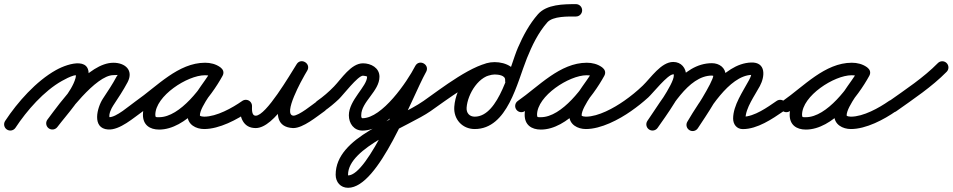

<svg xmlns="http://www.w3.org/2000/svg" viewBox="-50 -591 4619 931"><path d="M25.1 28.5C25.1 28.5 25.1 28.5 25.1 28.5C79.8 -54.8 163.3 -150.1 250.6 -198.8C268.6 -208.8 287.5 -218.7 307.3 -224.6C313.8 -226.5 324.9 -226.9 324 -227.4C312.4 -233.2 321.2 -230.5 316.1 -211.9C297.9 -145.9 223.6 -68.3 180.1 -11.2C170.1 2 172.6 20.8 185.8 30.9C199 40.9 217.8 38.4 227.9 25.2C227.9 25.2 227.9 25.2 227.9 25.2C277.9 -40.6 352.2 -116.8 373.9 -196.1C408.1 -320.4 285.5 -287 221.4 -251.2C125.6 -197.8 35.1 -96 -25.1 -4.5C-34.2 9.4 -30.3 28 -16.5 37.1C-2.6 46.2 16 42.3 25.1 28.5ZM228 25C228 25 228 25 228 25C272.1 -33.9 414.1 -226.7 500 -226.7C527.9 -226.7 521.5 -231.5 515.4 -219.9C515.4 -219.9 515.4 -219.9 515.4 -219.9C515.5 -220 515.5 -220 515.5 -220C495.6 -182.5 472.2 -147.8 448.9 -112.5C421 -70 393.9 31.5 474 36.9C531 40.8 598.2 -20.2 644.2 -52.4C657.8 -61.9 661.1 -80.6 651.6 -94.2C642.1 -107.8 623.4 -111.1 609.8 -101.6C609.8 -101.6 609.8 -101.6 609.8 -101.6C577.7 -79.1 512.9 -20.6 478 -22.9C476.9 -23 481.1 -19.8 480.9 -20.9C476.8 -38.8 489.6 -65.1 499.1 -79.5C523.4 -116.4 547.8 -152.8 568.5 -192C568.5 -192 568.5 -192 568.6 -192.1C568.6 -192.1 568.6 -192.1 568.6 -192.1C599 -250.4 556.9 -286.7 500 -286.7C378 -286.7 243.2 -95.4 180 -11C170.1 2.3 172.8 21.1 186 31C199.3 40.9 218.1 38.2 228 25Z M602.4 -59.9C611.8 -46.3 630.5 -42.9 644.1 -52.4C732.2 -113.6 832.8 -226.8 944.6 -226.8C957.7 -226.8 971.7 -224.3 982.6 -216.6C998.1 -205.5 1014.4 -213.3 1022.8 -226.3C1031.2 -239.3 1031.5 -257.4 1015 -267C991.3 -280.7 971.3 -286.1 943.3 -286.1C824.9 -286.1 643.1 -160.7 643.1 -34.2C643.1 14.6 676 37.3 721.7 37.3C850.7 37.3 973.4 -121.4 1029.3 -223.6C1038.9 -241.1 1030.6 -257.1 1017.4 -264.3C1004.3 -271.5 986.3 -270 976.7 -252.4C941.3 -187.9 859.3 -104.4 859.3 -31.6C859.3 13.2 900.2 34.7 940 34.7C1013.6 34.7 1100.2 -11.1 1159.2 -52.4C1172.8 -61.9 1176.1 -80.6 1166.6 -94.2C1157.1 -107.8 1138.4 -111.1 1124.8 -101.6C1076.5 -67.8 1000.4 -25.3 940 -25.3C936.9 -25.3 919.3 -26.3 919.3 -31.6C919.3 -75.7 1003.5 -176.5 1029.3 -223.6C1038.9 -241.1 1030.6 -257.1 1017.4 -264.3C1004.2 -271.5 986.3 -269.9 976.7 -252.4C933 -172.7 823.9 -22.7 721.7 -22.7C707.5 -22.7 703.1 -20.8 703.1 -34.2C703.1 -126.1 859.2 -226.1 943.3 -226.1C961 -226.1 970.6 -223.4 985 -215C1001.4 -205.5 1017.3 -212.5 1025.2 -224.8C1033.1 -237 1032.9 -254.3 1017.4 -265.4C996.3 -280.5 970.3 -286.8 944.6 -286.8C814 -286.8 710.7 -171.7 609.9 -101.6C596.3 -92.2 592.9 -73.5 602.4 -59.9Z M1112 -77C1112 -77 1112 -77 1112 -77C1112 -24.2 1127.9 30 1190 30C1282.2 30 1391.4 -172 1439.4 -248C1449.9 -264.7 1442.2 -281 1429.3 -288.9C1416.4 -296.8 1398.3 -296.3 1388.2 -279.4C1353.4 -220.8 1212.9 22.1 1370.5 30C1370.5 30 1370.9 30 1371.3 30C1371.6 30 1372 30 1372 30C1420.2 30 1485.6 -25.4 1524.2 -52.4C1537.8 -61.9 1541.1 -80.6 1531.6 -94.2C1522.1 -107.8 1503.4 -111.1 1489.8 -101.6C1465 -84.2 1399.9 -30 1372 -30C1372 -30 1372.4 -30 1372.7 -30C1373.1 -30 1373.5 -30 1373.5 -30C1317.4 -32.8 1417.6 -210.4 1427.4 -227.4C1431.6 -234.7 1435.7 -241.6 1439.8 -248.6C1449.7 -265.6 1442.2 -281.8 1429.5 -289.5C1416.9 -297.3 1399.1 -296.6 1388.6 -280C1355.1 -226.9 1240.2 -30 1190 -30C1169 -30 1172 -62.3 1172 -77C1172 -93.6 1158.6 -107 1142 -107C1125.4 -107 1112 -93.6 1112 -77Z M1522.2 -52.4C1522.2 -52.4 1522.2 -52.4 1522.2 -52.4C1547.5 -70 1571.3 -89.7 1593.6 -110.9C1613 -129.4 1685.2 -224 1710 -224C1713.4 -224 1730 -221.6 1730 -219C1730 -172.3 1641.6 -105.4 1641.6 -32C1641.6 7.3 1665.5 42.2 1707.7 42.2C1832.4 42.2 1964.7 -141.8 2016.7 -243.3C2025.7 -260.8 2017.2 -276.5 2004.1 -283.5C1991 -290.5 1973.3 -288.8 1963.8 -271.5C1903.1 -162 1735.2 259.6 1637.8 259.6C1637.7 259.6 1637.6 258.7 1637.6 256.3C1637.6 122.8 1931 22.7 2038.2 -52.4C2051.8 -61.9 2055.1 -80.6 2045.6 -94.2C2036.1 -107.8 2017.4 -111.1 2003.8 -101.6C1871.4 -8.9 1577.6 70.8 1577.6 256.3C1577.6 292.1 1601.2 319.6 1637.8 319.6C1788.1 319.6 1942.3 -109 2016.2 -242.5C2025.8 -259.7 2017 -275.5 2003.7 -282.6C1990.3 -289.8 1972.3 -288.2 1963.3 -270.7C1923.6 -193.3 1802.8 -17.8 1707.7 -17.8C1701.4 -17.8 1701.6 -27.5 1701.6 -32C1701.6 -97.6 1790 -148.7 1790 -219C1790 -262.4 1748.5 -284 1710 -284C1652.2 -284 1605.8 -208.9 1569.5 -171.5C1544.5 -145.7 1517.3 -122.2 1487.8 -101.6C1474.2 -92.1 1470.9 -73.4 1480.4 -59.8C1489.9 -46.2 1508.6 -42.9 1522.2 -52.4Z M1996.4 -59.8C2005.9 -46.3 2024.6 -42.9 2038.2 -52.4C2101.1 -96.2 2278.2 -229.8 2348.3 -229.8C2364.7 -229.8 2401.1 -226.5 2399.4 -202.4C2398 -182.5 2412.2 -171.4 2427.2 -170.4C2442.2 -169.3 2457.8 -178.3 2459.2 -198.2C2463.7 -262.2 2403.1 -289.8 2348.3 -289.8C2240.4 -289.8 2159.6 -171.1 2152.8 -73.3C2148.6 -13.4 2191.2 34.7 2251.9 34.7C2411.6 34.7 2457.6 -191.7 2505 -308.6C2529.9 -370.2 2559.4 -431.9 2603.5 -482.2C2631.1 -513.7 2705.9 -510.8 2742.9 -511C2759.5 -511 2772.9 -524.5 2772.8 -541C2772.8 -557.6 2759.3 -571 2742.7 -571C2742.7 -571 2742.7 -571 2742.7 -571C2683.2 -570.8 2601.2 -570.6 2558.4 -521.8C2516.7 -474.1 2486.4 -417.6 2461.4 -359.8C2423 -271.4 2370.9 -25.3 2251.9 -25.3C2225.9 -25.3 2210.8 -43.7 2212.6 -69.1C2217.2 -134.7 2273 -229.8 2348.3 -229.8C2364.8 -229.8 2401.1 -226.4 2399.4 -202.4C2398 -182.5 2412.2 -171.4 2427.2 -170.4C2442.2 -169.3 2457.8 -178.3 2459.2 -198.2C2463.7 -262.1 2403.1 -289.8 2348.3 -289.8C2251.2 -289.8 2084.5 -157.8 2003.8 -101.6C1990.3 -92.1 1986.9 -73.4 1996.4 -59.8Z M2453.4 -59.9C2462.8 -46.3 2481.5 -42.9 2495.1 -52.4C2583.2 -113.6 2683.8 -226.8 2795.6 -226.8C2808.7 -226.8 2822.7 -224.3 2833.6 -216.6C2849.1 -205.5 2865.4 -213.3 2873.8 -226.3C2882.2 -239.3 2882.5 -257.4 2866 -267C2842.3 -280.7 2822.3 -286.1 2794.3 -286.1C2675.9 -286.1 2494.1 -160.7 2494.1 -34.2C2494.1 14.6 2527 37.3 2572.7 37.3C2701.7 37.3 2824.4 -121.4 2880.3 -223.6C2889.9 -241.1 2881.6 -257.1 2868.4 -264.3C2855.3 -271.5 2837.3 -270 2827.7 -252.4C2792.3 -187.9 2710.3 -104.4 2710.3 -31.6C2710.3 13.2 2751.2 34.7 2791 34.7C2864.6 34.7 2951.2 -11.1 3010.2 -52.4C3023.8 -61.9 3027.1 -80.6 3017.6 -94.2C3008.1 -107.8 2989.4 -111.1 2975.8 -101.6C2927.5 -67.8 2851.4 -25.3 2791 -25.3C2787.9 -25.3 2770.3 -26.3 2770.3 -31.6C2770.3 -75.7 2854.5 -176.5 2880.3 -223.6C2889.9 -241.1 2881.6 -257.1 2868.4 -264.3C2855.2 -271.5 2837.3 -269.9 2827.7 -252.4C2784 -172.7 2674.9 -22.7 2572.7 -22.7C2558.5 -22.7 2554.1 -20.8 2554.1 -34.2C2554.1 -126.1 2710.2 -226.1 2794.3 -226.1C2812 -226.1 2821.6 -223.4 2836 -215C2852.4 -205.5 2868.3 -212.5 2876.2 -224.8C2884.1 -237 2883.9 -254.3 2868.4 -265.4C2847.3 -280.5 2821.3 -286.8 2795.6 -286.8C2665 -286.8 2561.7 -171.7 2460.9 -101.6C2447.3 -92.2 2443.9 -73.5 2453.4 -59.9Z M2968.4 -59.9C2977.9 -46.3 2996.6 -42.9 3010.1 -52.4C3039.5 -72.8 3067.5 -95 3093.9 -119.1C3114.4 -137.8 3187.8 -230.6 3214.6 -230.6C3218.1 -230.6 3217.2 -231.4 3217.2 -224C3217.2 -183.4 3115.8 -43.1 3089.4 -5.2C3079.9 8.4 3083.3 27.1 3096.8 36.6C3110.4 46.1 3129.1 42.7 3138.6 29.2C3138.6 29.2 3138.6 29.2 3138.6 29.2C3175.7 -24.1 3277.2 -161.2 3277.2 -224C3277.2 -261.2 3253.3 -290.6 3214.6 -290.6C3155.4 -290.6 3105.8 -213.3 3066.9 -176C3038.6 -148.8 3008.1 -124.1 2975.9 -101.6C2962.3 -92.1 2958.9 -73.4 2968.4 -59.9ZM3138.6 29.2C3138.6 29.2 3138.6 29.2 3138.6 29.2C3198.6 -57 3285.4 -224.6 3402.1 -224.6C3405.3 -224.6 3411 -221.7 3409.4 -224.3C3409.1 -224.7 3408.8 -226.1 3408.8 -225.1C3408.8 -194.4 3307.3 -38.3 3283.9 -2.4C3274.8 11.5 3278.7 30.1 3292.6 39.1C3306.5 48.2 3325.1 44.3 3334.1 30.4C3334.1 30.4 3334.1 30.4 3334.1 30.4C3369.3 -23.5 3468.8 -166 3468.8 -225.1C3468.8 -262.9 3437.4 -284.6 3402.1 -284.6C3255.2 -284.6 3163.4 -111.3 3089.4 -5.2C3079.9 8.4 3083.3 27.1 3096.8 36.6C3110.4 46.1 3129.1 42.7 3138.6 29.2ZM3334.4 29.9C3334.4 29.9 3334.4 29.9 3334.4 29.9C3382.9 -51.4 3484.7 -224 3594.1 -227.9C3600.3 -228.1 3598.6 -228 3593.1 -234C3592.8 -234.3 3593.2 -232.9 3593.1 -232.4C3592.2 -222 3586.6 -211.1 3581.8 -202.2C3552 -146.7 3504.9 -80 3504.9 -16.1C3504.9 12 3522.3 35 3552 35C3622.5 35 3694.3 -14 3750 -52.3C3763.7 -61.7 3767.1 -80.4 3757.7 -94C3748.3 -107.7 3729.6 -111.1 3716 -101.7C3672.2 -71.6 3607.9 -25 3552 -25C3550.5 -25 3555 -24.5 3556.4 -23.9C3560.7 -21.9 3564.9 -13.4 3564.9 -16.1C3564.9 -66.9 3610.3 -128.5 3634.6 -173.8C3659.6 -220.4 3665.2 -290.5 3591.9 -287.9C3454.2 -282.9 3345 -105.1 3282.9 -0.8C3274.4 13.4 3279 31.8 3293.3 40.3C3307.5 48.8 3325.9 44.1 3334.4 29.9Z M3738.4 -59.9C3747.8 -46.3 3766.5 -42.9 3780.1 -52.4C3868.2 -113.6 3968.8 -226.8 4080.6 -226.8C4093.7 -226.8 4107.7 -224.3 4118.6 -216.6C4134.1 -205.5 4150.4 -213.3 4158.8 -226.3C4167.2 -239.3 4167.5 -257.4 4151 -267C4127.3 -280.7 4107.3 -286.1 4079.3 -286.1C3960.9 -286.1 3779.1 -160.7 3779.1 -34.2C3779.1 14.6 3812 37.3 3857.7 37.3C3986.7 37.3 4109.4 -121.4 4165.3 -223.6C4174.9 -241.1 4166.6 -257.1 4153.4 -264.3C4140.3 -271.5 4122.3 -270 4112.7 -252.4C4077.3 -187.9 3995.3 -104.4 3995.3 -31.6C3995.3 13.2 4036.2 34.7 4076 34.7C4149.6 34.7 4236.2 -11.1 4295.2 -52.4C4308.8 -61.9 4312.1 -80.6 4302.6 -94.2C4293.1 -107.8 4274.4 -111.1 4260.8 -101.6C4212.5 -67.8 4136.4 -25.3 4076 -25.3C4072.9 -25.3 4055.3 -26.3 4055.3 -31.6C4055.3 -75.7 4139.5 -176.5 4165.3 -223.6C4174.9 -241.1 4166.6 -257.1 4153.4 -264.3C4140.2 -271.5 4122.3 -269.9 4112.7 -252.4C4069 -172.7 3959.9 -22.7 3857.7 -22.7C3843.5 -22.7 3839.1 -20.8 3839.1 -34.2C3839.1 -126.1 3995.2 -226.1 4079.3 -226.1C4097 -226.1 4106.6 -223.4 4121 -215C4137.4 -205.5 4153.3 -212.5 4161.2 -224.8C4169.1 -237 4168.9 -254.3 4153.4 -265.4C4132.3 -280.5 4106.3 -286.8 4080.6 -286.8C3950 -286.8 3846.7 -171.7 3745.9 -101.6C3732.3 -92.2 3728.9 -73.5 3738.4 -59.9Z M4253.5 -58.3C4263.1 -44.8 4281.9 -41.6 4295.4 -51.2C4379 -110.6 4468.3 -169.7 4540.4 -243C4552 -254.8 4551.8 -273.8 4540 -285.4C4528.2 -297 4509.2 -296.8 4497.6 -285C4497.6 -285 4497.6 -285 4497.6 -285C4428.1 -214.3 4341.3 -157.5 4260.6 -100.1C4247.1 -90.5 4243.9 -71.8 4253.5 -58.3Z"/></svg>

Font: FRB American Cursive
Style: Bold Italic
Weight: 700
Italic angle: -25°
Version: Version 2.0;Modular Font Editor K font №1